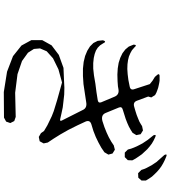

<svg xmlns="http://www.w3.org/2000/svg" viewBox="39 -935 922 1040"><g transform="rotate(90 500.0 -415.0)"><path d="M779.3 -679.7 772.5 -695.3 764.6 -710.9 756.8 -725.6 737.3 -754.9 712.9 -785.2Q706.1 -802.7 722.7 -794.9L741.2 -786.1L757.8 -776.4L773.4 -764.6L788.1 -752L801.8 -737.3L815.4 -722.7L827.1 -706.1L838.9 -688.5L848.6 -670.9L847.7 -646.5L831.1 -629.9H806.6L790 -646.5L785.2 -664.1ZM666 -652.3 646.5 -643.6 624 -634.8 574.2 -619.1Q555.7 -614.3 562.5 -597.7L591.8 -526.4Q602.5 -500 635.7 -508.8L668 -519.5L697.3 -531.2L722.7 -543L747.1 -556.6L767.6 -570.3L791 -576.2L811.5 -563.5L817.4 -541L804.7 -519.5L780.3 -502.9L752 -487.3L721.7 -472.7L689.5 -460L654.3 -449.2Q627.9 -441.4 638.7 -417L659.2 -373L683.6 -324.2L708 -281.2L730.5 -245.1L752 -212.9L756.8 -190.4L745.1 -168.9L721.7 -164.1L701.2 -175.8L689.5 -192.4L658.2 -210.9L609.4 -234.4L582 -245.1L521.5 -263.7L426.8 -290L355.5 -270.5L295.9 -241.2L257.8 -207L242.2 -170.9L245.1 -137.7L265.6 -105.5L310.5 -73.2L381.8 -48.8L482.4 -36.1L613.3 -39.1L635.7 -31.2L646.5 -9.8L638.7 12.7L617.2 24.4L478.5 25.4L368.2 7.8L284.2 -24.4L226.6 -70.3L197.3 -124V-182.6L225.6 -233.4L277.3 -272.5L347.7 -297.9L416 -300.8L455.1 -302.7L492.2 -301.8L527.3 -297.9L561.5 -293.9L593.8 -287.1L624 -280.3Q638.7 -276.4 632.8 -289.1L576.2 -401.4Q565.4 -426.8 533.2 -420.9L488.3 -414.1L435.5 -406.2L391.6 -403.3H351.6L315.4 -407.2L283.2 -415L254.9 -426.8L231.4 -441.4L212.9 -460L201.2 -483.4L198.2 -511.7Q205.1 -534.2 214.8 -512.7L225.6 -496.1L238.3 -483.4L253.9 -473.6L272.5 -466.8L293.9 -461.9L321.3 -459H351.6L387.7 -462.9L433.6 -470.7L479.5 -476.6L522.5 -483.4Q540 -486.3 534.2 -502L503.9 -574.2Q493.2 -600.6 463.9 -595.7L447.3 -592.8L419.9 -590.8L383.8 -589.8L350.6 -591.8L320.3 -596.7L293 -605.5L268.6 -617.2L248 -632.8L232.4 -651.4L221.7 -677.7Q222.7 -699.2 236.3 -682.6L252 -668.9L267.6 -660.2L286.1 -652.3L305.7 -647.5L328.1 -644.5L353.5 -643.6L381.8 -645.5L413.1 -649.4L447.3 -656.2Q470.7 -660.2 462.9 -681.6L435.5 -765.6L417 -780.3L396.5 -793L384.8 -806.6Q377 -816.4 389.6 -818.4H403.3H417L429.7 -816.4L443.4 -813.5L456.1 -810.5L469.7 -805.7L482.4 -800.8L495.1 -793.9L507.8 -773.4L502.9 -756.8L525.4 -696.3Q533.2 -673.8 557.6 -680.7L581.1 -687.5L602.5 -694.3L622.1 -702.1L638.7 -709L652.3 -716.8L663.1 -723.6L686.5 -728.5L707 -715.8L711.9 -692.4L699.2 -671.9L683.6 -662.1ZM889.6 -748 875 -775.4 857.4 -801.8 834 -828.1 819.3 -844.7Q811.5 -861.3 828.1 -854.5L846.7 -846.7L864.3 -837.9L880.9 -828.1L895.5 -817.4L910.2 -804.7L923.8 -791L936.5 -777.3L947.3 -761.7L958 -744.1V-720.7L942.4 -703.1L918 -702.1L900.4 -719.7L895.5 -734.4Z"/></g></svg>

Font: B2 Hana
Style: Regular
Weight: 500
Version: 2020-08-05; (max)